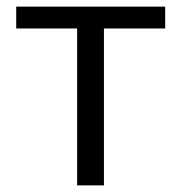

<svg xmlns="http://www.w3.org/2000/svg" viewBox="-20 -560 547 580"><path d="M213 0H294V-474H479V-540H29V-474H213Z"/></svg>

Font: Noto Sans CJK HK DemiLight
Style: Regular
Weight: 350
Designer: Ryoko NISHIZUKA 西塚涼子 (kana, bopomofo & ideographs); Paul D. Hunt (Latin, Greek & Cyrillic); Sandoll Communications 산돌커뮤니
Foundry: Adobe
Version: Version 2.004;hotconv 1.0.118;makeotfexe 2.5.65603